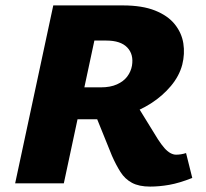

<svg xmlns="http://www.w3.org/2000/svg" viewBox="-20 -678 763 710"><path d="M36 0 177 -658H434Q506 -658 553.5 -639Q601 -620 626.5 -588Q652 -556 658 -517.5Q664 -479 654 -439Q643 -397 612 -360Q581 -323 538 -295.5Q495 -268 445 -252.5Q395 -237 345 -237H160L185 -355H353Q388 -355 412.5 -366Q437 -377 450.5 -395Q464 -413 468 -435Q475 -477 450.5 -502.5Q426 -528 373 -528H329L216 0ZM535 12Q494 12 468 -2Q442 -16 425.5 -42Q409 -68 394 -102L322 -280L458 -335L564 -163Q577 -143 588 -130.5Q599 -118 610 -112Q621 -106 631 -106Q640 -106 649.5 -107.5Q659 -109 668 -112L691 -20Q643 -1 606 5.5Q569 12 535 12Z"/></svg>

Font: Ysabeau Black
Style: Italic
Weight: 900
Italic angle: -12°
Version: Version 2.000;gftools[0.9.27.dev2+g8671c4b]